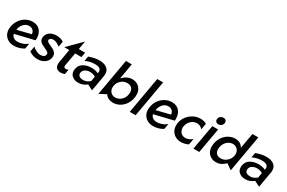

<svg xmlns="http://www.w3.org/2000/svg" viewBox="139 -2026 4989 3334"><g transform="rotate(30 2634.0 -359.5)"><path d="M265 -79Q214 -79 183 -102Q152 -125 140 -166L525 -258Q527 -282 527 -292Q527 -389 475 -451Q423 -513 325 -513Q253 -513 190.5 -478.5Q128 -444 85.5 -384Q43 -324 30 -249Q25 -219 25 -197Q25 -135 52.5 -87.5Q80 -40 129.5 -13.5Q179 13 245 13Q296 13 347.5 -2Q399 -17 440 -44L459 -152Q415 -115 362.5 -97Q310 -79 265 -79ZM306 -419Q355 -419 384 -391Q413 -363 417 -317L146 -250L145 -257Q151 -298 173 -335.5Q195 -373 229 -396Q263 -419 306 -419Z M725 -79Q683 -79 639.5 -100Q596 -121 562 -154L543 -44Q584 -18 623.5 -4Q663 10 715 10Q776 10 824.5 -13.5Q873 -37 900.5 -78Q928 -119 928 -169Q928 -206 909 -231.5Q890 -257 863.5 -273Q837 -289 795 -307Q752 -327 733.5 -340Q715 -353 715 -372Q715 -393 735 -408Q755 -423 787 -423Q852 -423 926 -362L946 -473Q886 -513 803 -513Q724 -513 670.5 -476Q617 -439 606 -375Q604 -366 604 -350Q604 -316 621.5 -292.5Q639 -269 664 -254.5Q689 -240 729 -222Q778 -201 799.5 -184Q821 -167 816 -138Q810 -105 782.5 -92Q755 -79 725 -79Z M1067 -100Q1067 -48 1096 -18.5Q1125 11 1180 11Q1225 11 1260 -6L1276 -102Q1249 -89 1225 -89Q1187 -89 1187 -127Q1187 -138 1188 -143L1234 -404H1360L1378 -502H1251L1280 -669L1016 -404H1116L1070 -136Q1067 -117 1067 -100Z M1580 -73Q1536 -73 1507.5 -92Q1479 -111 1479 -147Q1479 -199 1522 -227.5Q1565 -256 1620 -256Q1682 -256 1732 -226L1715 -128Q1655 -73 1580 -73ZM1867 -351Q1867 -429 1812.5 -470Q1758 -511 1662 -511Q1566 -511 1456 -469L1439 -372Q1527 -416 1626 -416Q1751 -416 1751 -337Q1751 -331 1749 -317L1746 -301Q1695 -331 1606 -331Q1516 -331 1448 -291.5Q1380 -252 1365 -167Q1362 -151 1362 -134Q1362 -66 1410.5 -27.5Q1459 11 1529 11Q1579 11 1620 -4.5Q1661 -20 1700 -51L1808 4L1863 -309Q1867 -329 1867 -351Z M2227 10Q2293 10 2353.5 -22.5Q2414 -55 2456.5 -114.5Q2499 -174 2512 -251Q2517 -277 2517 -310Q2517 -372 2492 -418Q2467 -464 2422.5 -489Q2378 -514 2322 -514Q2215 -514 2127 -419L2181 -732H2063L1934 3L2070 -69Q2099 -25 2141 -7.5Q2183 10 2227 10ZM2400 -291Q2400 -269 2396 -250Q2383 -179 2332 -134Q2281 -89 2216 -89Q2161 -89 2125.5 -125.5Q2090 -162 2090 -220Q2090 -235 2093 -251Q2101 -297 2128 -334Q2155 -371 2193.5 -391.5Q2232 -412 2273 -412Q2338 -412 2369 -379Q2400 -346 2400 -291Z M2809 -732H2691L2562 0H2680Z M3056 -79Q3005 -79 2974 -102Q2943 -125 2931 -166L3316 -258Q3318 -282 3318 -292Q3318 -389 3266 -451Q3214 -513 3116 -513Q3044 -513 2981.5 -478.5Q2919 -444 2876.5 -384Q2834 -324 2821 -249Q2816 -219 2816 -197Q2816 -135 2843.5 -87.5Q2871 -40 2920.5 -13.5Q2970 13 3036 13Q3087 13 3138.5 -2Q3190 -17 3231 -44L3250 -152Q3206 -115 3153.5 -97Q3101 -79 3056 -79ZM3097 -419Q3146 -419 3175 -391Q3204 -363 3208 -317L2937 -250L2936 -257Q2942 -298 2964 -335.5Q2986 -373 3020 -396Q3054 -419 3097 -419Z M3689 -512Q3613 -512 3547 -476.5Q3481 -441 3436.5 -381Q3392 -321 3380 -250Q3376 -227 3376 -201Q3376 -140 3403 -92Q3430 -44 3479 -16.5Q3528 11 3592 11Q3666 11 3736 -25L3757 -145Q3691 -89 3622 -89Q3565 -89 3530 -127Q3495 -165 3495 -222Q3495 -238 3498 -254Q3510 -322 3560.5 -367.5Q3611 -413 3676 -413Q3746 -413 3790 -357L3811 -480Q3790 -496 3757.5 -504Q3725 -512 3689 -512Z M4045 -502H3928L3839 0H3956ZM3937 -653Q3936 -648 3936 -639Q3936 -613 3954 -597Q3972 -581 3999 -581Q4037 -581 4063.5 -605.5Q4090 -630 4090 -667Q4090 -694 4072.5 -710Q4055 -726 4025 -726Q3999 -726 3971.5 -709Q3944 -692 3937 -653Z M4718 -732H4600L4545 -424Q4496 -514 4384 -514Q4320 -514 4259.5 -481.5Q4199 -449 4156.5 -389Q4114 -329 4100 -251Q4095 -218 4095 -195Q4095 -132 4120.5 -86Q4146 -40 4191 -15Q4236 10 4293 10Q4349 10 4392.5 -12Q4436 -34 4478 -75L4589 3ZM4213 -207Q4213 -227 4218 -252Q4227 -299 4253.5 -336Q4280 -373 4317 -393.5Q4354 -414 4394 -414Q4449 -414 4485.5 -376.5Q4522 -339 4522 -282Q4522 -267 4519 -252Q4511 -206 4483.5 -168.5Q4456 -131 4417 -110Q4378 -89 4336 -89Q4274 -89 4243.5 -121.5Q4213 -154 4213 -207Z M4929 -73Q4885 -73 4856.5 -92Q4828 -111 4828 -147Q4828 -199 4871 -227.5Q4914 -256 4969 -256Q5031 -256 5081 -226L5064 -128Q5004 -73 4929 -73ZM5216 -351Q5216 -429 5161.5 -470Q5107 -511 5011 -511Q4915 -511 4805 -469L4788 -372Q4876 -416 4975 -416Q5100 -416 5100 -337Q5100 -331 5098 -317L5095 -301Q5044 -331 4955 -331Q4865 -331 4797 -291.5Q4729 -252 4714 -167Q4711 -151 4711 -134Q4711 -66 4759.5 -27.5Q4808 11 4878 11Q4928 11 4969 -4.5Q5010 -20 5049 -51L5157 4L5212 -309Q5216 -329 5216 -351Z"/></g></svg>

Font: Geom Medium
Style: Italic
Weight: 500
Italic angle: -10°
Version: Version 1.102